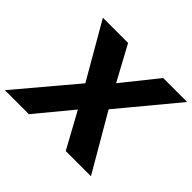

<svg xmlns="http://www.w3.org/2000/svg" viewBox="-160 -908 1115 1115"><g transform="rotate(45 397.5 -350.0)"><path d="M499 0 327 -314 104 -700H311L479 -390L706 0ZM-1 0 320 -381 446 -302 196 0ZM485 -325 360 -401 599 -700H796Z"/></g></svg>

Font: Lexend
Style: Bold Italic
Weight: 700
Italic angle: -8.13011°
Designer: Bonnie Shaver-Troup, Thomas Jockin
Foundry: Lexend
Version: Version 1.007